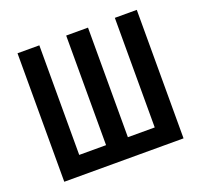

<svg xmlns="http://www.w3.org/2000/svg" viewBox="-102 -662 803 773"><g transform="rotate(-20 300.0 -275.0)"><path d="M47.5 -550.5H141V-81H256V-550.5H349.5V-81H464.5V-550.5H558.5V0H47.5Z"/></g></svg>

Font: JuliaMono Medium
Style: Regular
Weight: 500
Monospace: yes
Designer: cormullion
Foundry: corm
Version: Version 0.054; ttfautohint (v1.8.4)